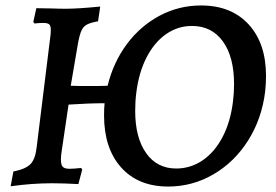

<svg xmlns="http://www.w3.org/2000/svg" viewBox="-20 -671 1009 703"><path d="M954 -393Q954 -366 951 -337Q939 -237 889 -157.5Q839 -78 762 -33Q685 12 596 12Q486 12 423.5 -58Q361 -128 361 -248Q361 -277 363 -293Q304 -293 231 -288L206 -119Q203 -100 203 -87Q203 -67 210 -60Q217 -53 235 -53Q250 -53 277 -56L281 -50L267 3Q212 0 170 0Q97 0 19 11L29 -43Q74 -52 91.5 -70Q109 -88 114 -130L164 -535Q166 -546 166 -562Q166 -577 160 -582Q154 -587 139 -587Q124 -587 106 -585L102 -591L113 -641L172 -640Q191 -639 222 -639Q265 -639 347 -647L339 -593Q311 -588 298 -581Q285 -574 278 -558.5Q271 -543 265 -509L239 -357Q262 -356 306 -356Q351 -356 374 -357Q395 -443 444.5 -509.5Q494 -576 564.5 -613.5Q635 -651 716 -651Q827 -651 890.5 -581.5Q954 -512 954 -393ZM837 -363Q837 -463 796 -519.5Q755 -576 683 -576Q631 -576 588 -546Q545 -516 516.5 -460.5Q488 -405 479 -331Q475 -300 475 -265Q475 -167 515 -110.5Q555 -54 625 -54Q678 -54 722 -84Q766 -114 795 -169.5Q824 -225 833 -299Q837 -330 837 -363Z"/></svg>

Font: Alegreya Medium
Style: Italic
Weight: 500
Italic angle: -7°
Designer: Juan Pablo del Peral
Foundry: Huerta Tipografica
Version: Version 2.008; ttfautohint (v1.8)